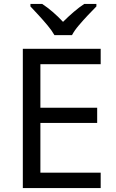

<svg xmlns="http://www.w3.org/2000/svg" viewBox="-20 -964 596 984"><path d="M496 0H97V-714H496V-635H187V-412H478V-334H187V-79H496ZM259 -784Q246 -807 224 -833.5Q202 -860 178 -886Q154 -912 136 -931V-944H196Q222 -927 250 -903Q278 -879 303 -852Q330 -879 358 -903Q386 -927 412 -944H474V-931Q455 -912 430.5 -886Q406 -860 383.5 -833.5Q361 -807 349 -784Z"/></svg>

Font: Noto Sans Bassa Vah
Style: Regular
Weight: 400
Designer: Monotype Design Team
Foundry: Monotype Imaging Inc.
Version: Version 2.002